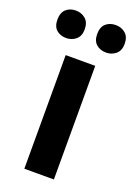

<svg xmlns="http://www.w3.org/2000/svg" viewBox="-164 -809 612 867"><g transform="rotate(20 141.5 -375.5)"><path d="M212 0H70V-546H212ZM-20 -684Q-20 -718 -1.5 -734.5Q17 -751 45 -751Q72 -751 91.5 -734.5Q111 -718 111 -684Q111 -652 91.5 -635.5Q72 -619 45 -619Q17 -619 -1.5 -635Q-20 -651 -20 -684ZM171 -684Q171 -718 189.5 -734.5Q208 -751 237 -751Q264 -751 283.5 -734.5Q303 -718 303 -684Q303 -652 283.5 -635.5Q264 -619 237 -619Q208 -619 189.5 -635.5Q171 -652 171 -684Z"/></g></svg>

Font: Noto Sans Devanagari UI SemiCondensed
Style: Bold
Weight: 700
Width: 4
Designer: Jelle Bosma - Monotype Design Team
Foundry: Monotype Imaging Inc.
Version: Version 2.004; ttfautohint (v1.8.4.7-5d5b)